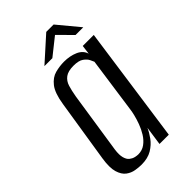

<svg xmlns="http://www.w3.org/2000/svg" viewBox="-204 -700 769 769"><g transform="rotate(-45 181.0 -315.0)"><path d="M115.3 8Q101.1 8 82.1 4.9Q63.1 1.8 47.2 -10.1Q31.2 -22 23.3 -48.1Q15.4 -74.2 22.7 -121L64.5 -386Q72.9 -440.7 92.4 -465.5Q111.9 -490.3 137.2 -496.9Q162.5 -503.6 187.6 -503.6Q220.5 -503.6 246.8 -492.1Q273.2 -480.5 280.2 -456.2L285.2 -495H347.6L277.6 0H225L236.5 -79.8Q228.5 -61.3 213.8 -41Q199.1 -20.7 175.3 -6.3Q151.4 8 115.3 8ZM135.5 -30.4Q157.9 -30.4 174.7 -42.8Q191.5 -55.2 203.3 -74.2Q215.1 -93.2 222.8 -114.2Q230.5 -135.2 234.7 -152.7Q238.9 -170.2 239.9 -179.3L273.6 -417.1Q271.6 -422.4 266 -433.7Q260.5 -445 246.4 -455.1Q232.4 -465.3 202.8 -465.3Q172 -465.3 156.1 -453.4Q140.2 -441.6 133.8 -420.8Q127.4 -399.9 122.6 -371.8L82.9 -110.9Q79.1 -83.5 83.6 -67Q88.1 -50.4 97.6 -42.9Q107.2 -35.4 117.6 -32.9Q128.1 -30.4 135.5 -30.4ZM119.5 -546.4 221.7 -638.2H263.4L339.6 -546.4H295.8L237.9 -604.8L164.5 -546.4Z"/></g></svg>

Font: Alumni Sans Thin
Style: Italic
Weight: 100
Italic angle: -8°
Designer: Robert E. Leuschke
Foundry: Robert E. Leuschke
Version: Version 1.016